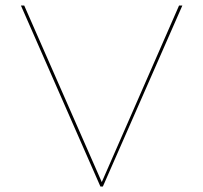

<svg xmlns="http://www.w3.org/2000/svg" viewBox="-20 -678 739 698"><path d="M643 -658 354 0H345L56 -658H68L350 -16L631 -658Z"/></svg>

Font: Ysabeau SC Hairline
Style: Regular
Weight: 100
Designer: Christian Thalmann (Catharsis Fonts)
Version: Version 0.003